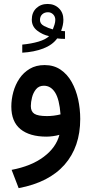

<svg xmlns="http://www.w3.org/2000/svg" viewBox="-20 -701 470 985"><path d="M313.5 -501.5Q292.5 -501.5 273.4 -503.9Q249 -470.2 201.9 -452.1Q154.8 -434.1 94.2 -430.7V-472.2Q140.6 -476.6 177.5 -487.5Q214.4 -498.5 231.9 -515.6Q198.7 -522.5 170.9 -543.9Q143.1 -565.4 143.1 -600.1Q143.1 -636.7 166 -658.7Q189 -680.7 224.1 -680.7Q259.3 -680.7 282.2 -658.4Q305.2 -636.2 305.2 -599.6Q305.2 -572.8 293.5 -543Q304.7 -541 313.5 -541ZM251 -550.3Q255.9 -562 259.8 -575Q263.7 -587.9 263.7 -599.1Q263.7 -616.2 252.7 -627.2Q241.7 -638.2 226.1 -638.2Q208 -638.2 196.5 -627.4Q185.1 -616.7 185.1 -598.1Q185.1 -578.6 206.3 -567.6Q227.5 -556.6 251 -550.3ZM284.7 -9.3Q270 -4.9 251.2 -2.4Q232.4 0 218.8 0Q132.3 0 85.2 -38.3Q38.1 -76.7 38.1 -154.3Q38.1 -191.4 48.3 -229Q58.6 -266.6 79.6 -297.9Q100.6 -329.1 132.8 -348.1Q165 -367.2 209 -367.2Q256.3 -367.2 291 -343.5Q325.7 -319.8 347.9 -280Q370.1 -240.2 380.9 -191.2Q391.6 -142.1 391.6 -90.8Q391.6 52.2 311.5 143.6Q231.4 234.9 75.7 264.2L39.6 170.4Q140.6 151.4 204.3 103.5Q268.1 55.7 284.7 -9.3ZM290.5 -114.3Q284.7 -191.4 262.7 -226.3Q240.7 -261.2 205.1 -261.2Q179.7 -261.2 165 -243.4Q150.4 -225.6 144.3 -201.2Q138.2 -176.8 138.2 -156.7Q138.2 -128.9 156.5 -117.2Q174.8 -105.5 221.2 -105.5Q237.8 -105.5 255.6 -107.7Q273.4 -109.9 290.5 -114.3Z"/></svg>

Font: Vazir Medium FD
Style: Medium-FD
Weight: 500
Designer: Saber Rastikerdar
Foundry: Saber Rastikerdar
Version: Version 30.0.0